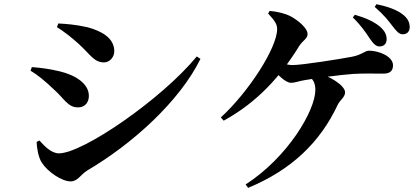

<svg xmlns="http://www.w3.org/2000/svg" viewBox="-20 -849 2020 923"><path d="M319.8 23C353.8 23 367.1 -9.5 399.7 -29.5C618 -158 843.7 -362.6 943.7 -566L926 -577.6C755.9 -371.2 378 -111.8 263.3 -111.8C224.3 -111.8 190.6 -150.9 169.4 -173.7L156.1 -166.7C156.6 -139.9 164.1 -92.8 180.7 -67.4C209.9 -22.4 276.8 23 319.8 23ZM353.6 -332.8C395 -332.8 407.2 -363.7 407.2 -388.1C407.2 -449.3 338.4 -489.1 266.8 -506.1C213.9 -519.1 173.9 -522.9 133.1 -526.5L126.9 -509.1C157.6 -491.2 194.5 -461.7 239.7 -418.4C286.9 -376.8 306.3 -332.8 353.6 -332.8ZM479.9 -549C507.8 -549 529.4 -575 529.4 -602.2C529.4 -665.6 470.5 -699.1 401.3 -717.9C340.5 -731.6 293.3 -734.5 260.1 -736.1L253.7 -718.4C285.8 -698.6 322 -671.3 360.6 -635.8C413.6 -587.5 432.2 -549 479.9 -549Z M1916.4 -684.2C1936.9 -684.2 1949.5 -697.8 1949.5 -718.3C1949.5 -742 1940 -761.7 1914.7 -780.8C1886.6 -801.8 1846.5 -817 1789.9 -828.9L1781.3 -816C1831.4 -772 1847.6 -748.2 1865.5 -725.4C1885.6 -699.7 1897 -684.2 1916.4 -684.2ZM1804.3 -625.7C1826.1 -625.7 1838.7 -639.3 1838.7 -660.6C1838.7 -683.5 1828.9 -702.2 1803.6 -723.3C1777 -745 1737.2 -763.4 1686 -778.1L1676.1 -765.3C1720 -721.9 1739.2 -691 1758.3 -662.8C1774.2 -639.7 1787.1 -625.7 1804.3 -625.7ZM1160.8 37.8 1172.8 54.1C1379.9 -31.7 1518.1 -163.3 1603.3 -344.9C1614 -368 1638.9 -381.5 1638.9 -405.3C1638.9 -436.4 1567.9 -486.2 1484.9 -504.2L1465.8 -481.3C1486.7 -467.3 1496 -446.7 1496 -416.8C1496 -318.3 1364.2 -93.4 1160.8 37.8ZM1041.5 -284.5 1055.4 -268.9C1218.8 -358.8 1329.1 -482.6 1417.9 -627.1C1435.7 -655.1 1458.6 -662.7 1458.6 -685.3C1458.6 -713.9 1412.5 -751.7 1377.3 -770.5C1349.3 -784.8 1316.3 -792.5 1276.3 -796.8L1269 -783.9C1300.5 -750 1312.3 -732.8 1312.3 -709.4C1312.3 -618.3 1173.1 -404.2 1041.5 -284.5ZM1379.1 -450.9C1397.4 -450.9 1417.3 -459.1 1443 -463.5C1497.4 -473 1618.1 -489.7 1679 -493.7C1728.4 -496.7 1785.1 -495 1823.1 -495C1860.2 -495 1869.3 -513.7 1869.3 -535.2C1869.3 -578.5 1800.4 -605.4 1753.8 -605.4C1734.4 -605.4 1719 -584.9 1671.9 -576.2C1619.2 -566 1433.8 -536.2 1386.7 -536.2C1363 -536.2 1331.1 -545.3 1310.5 -555.2L1291.4 -517.8C1311.4 -493.9 1351.4 -450.9 1379.1 -450.9Z"/></svg>

Font: Source Han Serif CN VF
Style: Regular
Weight: 250
Designer: Ryoko NISHIZUKA 西塚涼子 (kana & ideographs); Frank Grießhammer (Latin, Greek & Cyrillic); Wenlong ZHANG 张文龙 (bopomofo); San
Foundry: Adobe
Version: Version 2.002;hotconv 1.1.0;makeotfexe 2.6.0